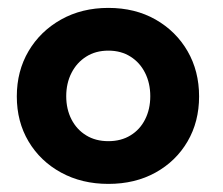

<svg xmlns="http://www.w3.org/2000/svg" viewBox="-20 -442 550 474"><path d="M247.5 12Q182 12 130.8 -16Q79.5 -44 50.5 -92.8Q21.5 -141.5 21.5 -204Q21.5 -266.5 50.5 -315.8Q79.5 -365 130.8 -393.8Q182 -422.5 247.5 -422.5Q313.5 -422.5 364 -393.8Q414.5 -365 443 -315.8Q471.5 -266.5 471.5 -204Q471.5 -141.5 443 -92.8Q414.5 -44 364 -16Q313.5 12 247.5 12ZM247.5 -93.5Q279 -93.5 302.2 -107.8Q325.5 -122 338.2 -147.2Q351 -172.5 351 -204.5Q351 -236.5 338.2 -262Q325.5 -287.5 302.2 -302.2Q279 -317 247.5 -317Q216 -317 192.8 -302.2Q169.5 -287.5 156.5 -262Q143.5 -236.5 143.5 -204.5Q143.5 -172.5 156.5 -147.2Q169.5 -122 192.8 -107.8Q216 -93.5 247.5 -93.5Z"/></svg>

Font: League Spartan Thin SemiBold
Style: Regular
Weight: 600
Version: Version 2.002